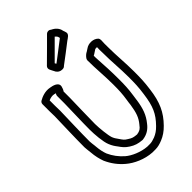

<svg xmlns="http://www.w3.org/2000/svg" viewBox="-298 -1119 1236 1236"><g transform="rotate(-45 320.0 -501.0)"><path d="M34 -320C35 -308 36 -293 39 -270C42 -231 50 -199 60 -172C81 -125 110 -87 147 -56C188 -21 253 9 320 13H348C370 13 391 7 413 -2C441 -13 469 -32 493 -57C554 -119 583 -182 596 -286C604 -344 605 -382 605 -439C605 -521 597 -589 597 -666C596 -694 597 -708 598 -733C598 -739 596 -747 591 -752C569 -774 525 -777 497 -756L480 -745C469 -740 457 -730 448 -717C446 -713 443 -708 443 -703C443 -625 451 -553 451 -475C451 -423 450 -392 442 -341C440 -328 438 -316 437 -303C427 -240 417 -209 387 -173L386 -172C370 -150 359 -143 332 -139C301 -142 293 -144 270 -159C248 -172 245 -178 229 -201C217 -217 210 -228 204 -244V-245C197 -263 188 -339 188 -378C188 -448 192 -539 193 -611V-669C200 -678 204 -690 207 -702C213 -736 168 -745 149 -748C110 -756 73 -741 51 -728C44 -724 39 -716 39 -707V-643C39 -627 40 -613 40 -597C38 -512 34 -409 34 -322ZM84 -323C84 -410 88 -510 90 -597C90 -615 89 -629 89 -643V-692C104 -699 123 -703 139 -699C140 -699 141 -698 142 -698C144 -698 147 -697 150 -696C145 -690 143 -684 143 -679V-611C142 -541 138 -450 138 -378C138 -333 144 -259 158 -226C167 -203 178 -187 189 -173C205 -150 217 -134 244 -117C272 -99 295 -92 330 -89H335C375 -94 403 -112 426 -142C462 -186 477 -229 487 -296V-298C488 -309 490 -320 492 -333C500 -386 501 -423 501 -475C501 -539 498 -600 494 -660C493 -670 493 -683 493 -694C497 -698 502 -698 506 -702L526 -715C527 -715 528 -717 528 -717C529 -718 538 -720 547 -719C546 -702 546 -687 547 -666C547 -585 555 -517 555 -439C555 -382 554 -348 546 -292C533 -194 512 -147 457 -91C437 -70 417 -57 395 -48C377 -41 360 -37 348 -37H323C268 -41 210 -67 179 -94C148 -121 123 -154 106 -192C98 -213 92 -239 89 -275V-277C86 -296 85 -311 84 -323ZM229 -832 236 -818C240 -809 244 -802 248 -795C248 -795 250 -794 250 -793C265 -772 291 -775 291 -775C299 -775 306 -778 311 -784C353 -816 401 -851 441 -883C453 -892 483 -906 473 -930L468 -945C465 -966 452 -988 427 -1002C426 -1003 417 -1007 416 -1008C407 -1017 391 -1017 381 -1008C360 -988 341 -967 321 -948C291 -919 261 -889 233 -861C226 -854 224 -842 229 -832ZM281 -838 402 -959H403C409 -953 418 -945 418 -937C418 -935 419 -932 420 -930C417 -928 415 -926 411 -923C372 -892 327 -859 287 -828C285 -831 282 -835 281 -838Z"/></g></svg>

Font: Hussar Pisanka
Style: Out
Weight: 400
Designer: Robert Jablonski
Foundry: Cannot Into Space Fonts
Version: Version 1.070